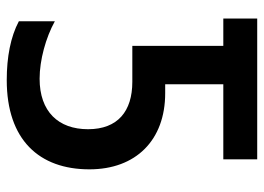

<svg xmlns="http://www.w3.org/2000/svg" viewBox="-124 -630 764 555"><g transform="rotate(90 257.5 -352.0)"><path d="M211 10C384 10 469 -84 469 -229C469 -363 385 -448 249 -448H223V-616H440V-714H33V-616H112V-353H216C301 -353 353 -311 353 -225C353 -139 302 -85 207 -85C153 -85 88 -103 41 -129V-25C86 -1 145 10 211 10Z"/></g></svg>

Font: Noto Sans UI SemiCondensed Medium
Style: Regular
Weight: 500
Width: 4
Designer: Monotype Design Team
Foundry: Monotype Imaging Inc.
Version: Version 1.901